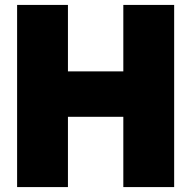

<svg xmlns="http://www.w3.org/2000/svg" viewBox="-20 -760 776 780"><path d="M49.5 0V-740H256V-470H481V-740H687.5V0H481V-285.5H256V0Z"/></svg>

Font: Encode Sans SemiCondensed SemiCondensed Black
Style: Regular
Weight: 900
Width: 4
Designer: Multiple Designers
Foundry: Impallari Type
Version: Version 3.000; ttfautohint (v1.8.3) -l 8 -r 50 -G 200 -x 14 